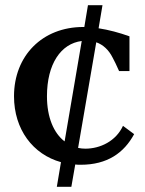

<svg xmlns="http://www.w3.org/2000/svg" viewBox="-20 -713 559 740"><path d="M439 -439H479V-573C440 -587 399 -598 360 -604L375 -693H319L305 -609H301C143 -609 34 -498 34 -342C34 -214 107 -118 215 -88L199 7H255L270 -79C277 -78 284 -78 291 -78C394 -78 458 -124 497 -196L454 -228C427 -169 366 -140 309 -140C299 -140 290 -141 281 -143L351 -550C377 -541 399 -521 414 -491C421 -478 428 -464 439 -439ZM161 -342C161 -467 215 -545 295 -555L229 -168C187 -200 161 -261 161 -342Z"/></svg>

Font: LT Superior Serif Semibold
Style: Regular
Weight: 600
Designer: Daniel Lyons
Foundry: LyonsType
Version: Version 2.120;FEAKit 1.0